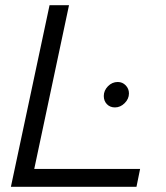

<svg xmlns="http://www.w3.org/2000/svg" viewBox="-20 -720 639 740"><path d="M22 0 171 -700H246L112 -69H520L506 0ZM423 -306Q404 -306 392 -318.5Q380 -331 380 -350Q380 -371 396 -387.5Q412 -404 434 -404Q452 -404 464.5 -391Q477 -378 477 -360Q477 -339 460.5 -322.5Q444 -306 423 -306Z"/></svg>

Font: Red Hat Display
Style: Italic
Weight: 400
Italic angle: -12°
Designer: Pentagram / MCKL
Foundry: Pentagram / MCKL
Version: Version 1.003; Red Hat Display Italic